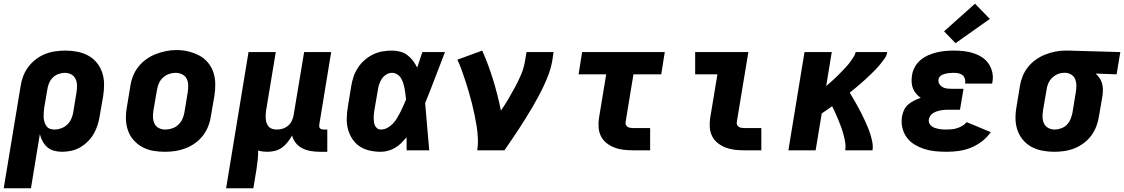

<svg xmlns="http://www.w3.org/2000/svg" viewBox="-33 -811 6065 1036"><path d="M-13 205 78 -345Q82 -373 92 -399.5Q102 -426 119.5 -449.5Q137 -473 160.5 -491Q184 -509 210.5 -519.5Q237 -530 265 -534Q293 -538 320 -538Q352 -538 383.5 -532Q415 -526 442 -511.5Q469 -497 488.5 -473.5Q508 -450 518 -421Q528 -392 528.5 -359.5Q529 -327 524 -295L505 -185Q501 -160 493.5 -136Q486 -112 473 -89.5Q460 -67 441 -48Q422 -29 399.5 -16Q377 -3 352 2.5Q327 8 302 8Q280 8 259 2.5Q238 -3 222.5 -16.5Q207 -30 197 -48.5Q187 -67 182 -87L134 205ZM261 -112Q279 -112 297 -118.5Q315 -125 329 -138Q343 -151 351 -168.5Q359 -186 362 -204L380 -314Q383 -333 382.5 -351.5Q382 -370 374.5 -385.5Q367 -401 351.5 -409.5Q336 -418 317 -418Q317 -418 317 -418Q317 -418 317 -418Q300 -418 282 -411.5Q264 -405 251 -391.5Q238 -378 231 -360.5Q224 -343 222 -326L206 -232Q204 -219 203 -205.5Q202 -192 202.5 -179Q203 -166 206.5 -154Q210 -142 217 -131.5Q224 -121 235.5 -116.5Q247 -112 261 -112Z M856 8Q824 8 792.5 2.5Q761 -3 734 -18Q707 -33 687 -56Q667 -79 657 -108.5Q647 -138 646.5 -170.5Q646 -203 652 -235L670 -345Q674 -373 684.5 -400Q695 -427 713.5 -450.5Q732 -474 756.5 -491.5Q781 -509 808.5 -519.5Q836 -530 863.5 -535.5Q891 -541 920 -541Q952 -541 983 -533.5Q1014 -526 1041 -512Q1068 -498 1088 -474.5Q1108 -451 1118 -421.5Q1128 -392 1128.5 -359.5Q1129 -327 1124 -295L1105 -185Q1101 -157 1090.5 -130Q1080 -103 1062 -79.5Q1044 -56 1019.5 -38.5Q995 -21 967.5 -10.5Q940 0 912 4Q884 8 856 8ZM859 -112Q877 -112 895.5 -118Q914 -124 928.5 -137.5Q943 -151 951 -168.5Q959 -186 962 -204L980 -314Q983 -333 982.5 -352Q982 -371 974 -386.5Q966 -402 949.5 -410Q933 -418 914 -418Q896 -418 878 -411.5Q860 -405 846 -392Q832 -379 824.5 -361.5Q817 -344 814 -326L795 -216Q792 -197 792.5 -178.5Q793 -160 800.5 -144Q808 -128 824 -120Q840 -112 859 -112Z M1187 205 1308 -530H1455L1403 -216Q1401 -204 1400.5 -192Q1400 -180 1401 -168.5Q1402 -157 1406 -146Q1410 -135 1417.5 -127Q1425 -119 1436.5 -115.5Q1448 -112 1460 -112Q1476 -112 1491.5 -116.5Q1507 -121 1520 -131.5Q1533 -142 1540.5 -157Q1548 -172 1551 -188L1608 -530H1754L1690 -140Q1689 -134 1689.5 -128.5Q1690 -123 1693.5 -119Q1697 -115 1702.5 -113.5Q1708 -112 1713 -112H1733V8H1693Q1669 8 1644.5 4Q1620 0 1599 -10.5Q1578 -21 1563.5 -39Q1549 -57 1543 -80Q1533 -62 1519.5 -44.5Q1506 -27 1488.5 -14.5Q1471 -2 1450.5 3Q1430 8 1410 8Q1397 8 1384.5 6.5Q1372 5 1360 1Q1360 26 1357.5 51.5Q1355 77 1351 102L1334 205Z M2022 8Q1991 8 1961.5 1.5Q1932 -5 1908 -21Q1884 -37 1868 -61.5Q1852 -86 1844.5 -114.5Q1837 -143 1838 -173.5Q1839 -204 1844 -235L1862 -345Q1866 -371 1874.5 -396.5Q1883 -422 1898 -445Q1913 -468 1934 -486.5Q1955 -505 1979.5 -517Q2004 -529 2030 -533.5Q2056 -538 2082 -538Q2105 -538 2127 -532Q2149 -526 2166 -513Q2183 -500 2196 -482.5Q2209 -465 2218 -446Q2225 -467 2232 -488Q2239 -509 2246 -530H2368Q2341 -461 2315 -392Q2289 -323 2261 -255Q2267 -191 2272 -127.5Q2277 -64 2283 0H2161Q2161 -18 2161 -35.5Q2161 -53 2161 -70Q2147 -54 2132 -39Q2117 -24 2099 -13.5Q2081 -3 2061.5 2.5Q2042 8 2022 8ZM2022 -112Q2040 -112 2057 -121Q2074 -130 2087 -144Q2100 -158 2109.5 -174Q2119 -190 2127.5 -206.5Q2136 -223 2143.5 -240Q2151 -257 2158 -274Q2156 -289 2154.5 -304Q2153 -319 2150 -334Q2147 -349 2142.5 -363Q2138 -377 2130.5 -389.5Q2123 -402 2110 -410Q2097 -418 2082 -418Q2066 -418 2051.5 -409Q2037 -400 2027.5 -386Q2018 -372 2013 -356.5Q2008 -341 2006 -326L1987 -216Q1986 -205 1984.5 -194.5Q1983 -184 1983.5 -173Q1984 -162 1985 -152Q1986 -142 1990.5 -133Q1995 -124 2003 -118Q2011 -112 2022 -112Z M2542 0Q2547 -32 2545.5 -65Q2544 -98 2539 -129.5Q2534 -161 2527.5 -192Q2521 -223 2513.5 -253Q2506 -283 2497 -313.5Q2488 -344 2478.5 -373.5Q2469 -403 2458.5 -432Q2448 -461 2435 -489L2569 -538Q2603 -461 2628 -379.5Q2653 -298 2670 -214Q2691 -245 2710 -277Q2729 -309 2746.5 -341.5Q2764 -374 2778.5 -408Q2793 -442 2799 -477L2808 -530H2954L2946 -477Q2940 -445 2928.5 -413.5Q2917 -382 2902.5 -351Q2888 -320 2872 -290Q2856 -260 2838.5 -230.5Q2821 -201 2803 -172Q2785 -143 2766 -114Q2747 -85 2727.5 -56.5Q2708 -28 2689 0Z M3382 0Q3356 0 3330.5 -3Q3305 -6 3282 -15Q3259 -24 3240 -39Q3221 -54 3210 -75.5Q3199 -97 3197 -123Q3195 -149 3199 -174L3238 -410H3089L3108 -530H3554L3535 -410H3385L3343 -155Q3341 -147 3343.5 -139.5Q3346 -132 3352 -127.5Q3358 -123 3366 -121.5Q3374 -120 3382 -120H3475V0Z M3982 0Q3956 0 3930.5 -3Q3905 -6 3882 -15Q3859 -24 3840 -39Q3821 -54 3810 -75.5Q3799 -97 3797 -123Q3795 -149 3799 -174L3838 -410H3718V-530H4005L3943 -155Q3941 -147 3943.5 -139.5Q3946 -132 3952 -127.5Q3958 -123 3966 -121.5Q3974 -120 3982 -120H4075V0Z M4221 0 4308 -530H4455L4425 -347Q4437 -357 4448.5 -367Q4460 -377 4471 -387.5Q4482 -398 4493 -409Q4504 -420 4514.5 -431Q4525 -442 4535.5 -453.5Q4546 -465 4555 -477.5Q4564 -490 4572.5 -503Q4581 -516 4584 -530H4754Q4752 -512 4741 -496.5Q4730 -481 4718 -466Q4706 -451 4693 -437.5Q4680 -424 4666.5 -411Q4653 -398 4639 -385Q4625 -372 4610.5 -359.5Q4596 -347 4581.5 -335Q4567 -323 4552 -311Q4563 -293 4573.5 -275Q4584 -257 4594 -239Q4604 -221 4613.5 -202Q4623 -183 4632 -164Q4641 -145 4649 -125.5Q4657 -106 4663.5 -85.5Q4670 -65 4674 -43.5Q4678 -22 4675 0H4528Q4531 -22 4527.5 -43Q4524 -64 4518.5 -84.5Q4513 -105 4506 -124.5Q4499 -144 4491 -163Q4483 -182 4474.5 -201Q4466 -220 4457 -238Q4443 -228 4429 -218Q4415 -208 4401 -199L4368 0Z M5075 8Q5044 8 5013.5 5Q4983 2 4955 -7Q4927 -16 4902 -31Q4877 -46 4860 -69Q4843 -92 4836 -121.5Q4829 -151 4834 -182Q4837 -200 4845 -217.5Q4853 -235 4868 -247.5Q4883 -260 4900 -268.5Q4917 -277 4935 -283Q4921 -293 4910 -306Q4899 -319 4893 -334.5Q4887 -350 4886 -368Q4885 -386 4888 -404Q4891 -427 4903 -449Q4915 -471 4934 -487Q4953 -503 4976 -513Q4999 -523 5022 -528.5Q5045 -534 5068.5 -536Q5092 -538 5115 -538Q5142 -538 5168.5 -535Q5195 -532 5219.5 -524Q5244 -516 5265 -502.5Q5286 -489 5300.5 -468.5Q5315 -448 5321 -422Q5327 -396 5322 -369Q5322 -367 5321.5 -364.5Q5321 -362 5320 -360H5175Q5175 -361 5175 -361.5Q5175 -362 5175 -363Q5177 -375 5173 -387Q5169 -399 5160 -406Q5151 -413 5139 -415.5Q5127 -418 5115 -418Q5107 -418 5099 -417.5Q5091 -417 5083 -416Q5075 -415 5067 -413Q5059 -411 5051 -407.5Q5043 -404 5037.5 -397Q5032 -390 5031 -382Q5029 -370 5035 -359Q5041 -348 5051 -342Q5061 -336 5073.5 -334Q5086 -332 5099 -332H5166L5147 -219H5080Q5070 -219 5060 -218Q5050 -217 5040 -215Q5030 -213 5020 -209.5Q5010 -206 5001 -200Q4992 -194 4986 -185Q4980 -176 4979 -166Q4977 -155 4981.5 -145.5Q4986 -136 4994 -130Q5002 -124 5012 -120.5Q5022 -117 5032.5 -115Q5043 -113 5053.5 -112.5Q5064 -112 5075 -112Q5089 -112 5103.5 -113.5Q5118 -115 5132 -119.5Q5146 -124 5159.5 -132Q5173 -140 5183 -152L5313 -98Q5293 -69 5264.5 -47.5Q5236 -26 5204.5 -13.5Q5173 -1 5140 3.5Q5107 8 5075 8ZM5123 -578 5061 -642 5228 -791 5308 -709Z M5656 8Q5623 8 5591.5 2Q5560 -4 5533 -18.5Q5506 -33 5486.5 -56.5Q5467 -80 5457 -109Q5447 -138 5446.5 -170.5Q5446 -203 5452 -235L5470 -345Q5474 -372 5484.5 -398.5Q5495 -425 5513 -448Q5531 -471 5555.5 -488.5Q5580 -506 5606.5 -516.5Q5633 -527 5660.5 -532.5Q5688 -538 5715 -538Q5719 -538 5723.5 -538Q5728 -538 5733 -538L6012 -530L5992 -410L5879 -414Q5891 -403 5900 -390Q5909 -377 5913.5 -361Q5918 -345 5918 -328.5Q5918 -312 5916 -295L5897 -185Q5893 -157 5883 -130.5Q5873 -104 5856 -80.5Q5839 -57 5815 -39Q5791 -21 5764.5 -10.5Q5738 0 5710.5 4Q5683 8 5656 8ZM5658 -112Q5675 -112 5693 -118.5Q5711 -125 5724 -138.5Q5737 -152 5744 -169.5Q5751 -187 5754 -204L5772 -314Q5775 -332 5775 -349.5Q5775 -367 5769 -382.5Q5763 -398 5749 -407.5Q5735 -417 5718 -418H5713Q5712 -418 5710.5 -418Q5709 -418 5707 -418Q5690 -418 5673 -410.5Q5656 -403 5643 -390Q5630 -377 5623 -360Q5616 -343 5614 -326L5595 -216Q5592 -197 5592.5 -178.5Q5593 -160 5600.5 -144.5Q5608 -129 5623.5 -120.5Q5639 -112 5658 -112Z"/></svg>

Font: Iosevka Curly Heavy Extended
Style: Italic
Weight: 900
Width: 7
Italic angle: -9°
Monospace: yes
Designer: Belleve Invis
Foundry: Belleve Invis
Version: Version 11.1.0; ttfautohint (v1.8.3)